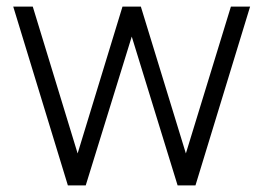

<svg xmlns="http://www.w3.org/2000/svg" viewBox="-20 -560 796 580"><path d="M185 0H239L378 -449.5L516.5 0H570.5L735.5 -540H677.5L541.5 -96.5L405.5 -540H350L214.5 -96.5L79 -540H20Z"/></svg>

Font: Eudonet Light
Style: Regular
Weight: 300
Designer: Mikhail Sharanda
Foundry: Mikhail Sharanda
Version: Version 4.503;Glyphs 3.1.2 (3151)